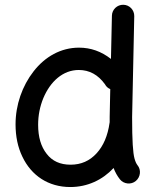

<svg xmlns="http://www.w3.org/2000/svg" viewBox="-20 -730 644 789"><path d="M304.7 -534.2C230 -534.2 165 -497.1 118.2 -437C71.3 -377 43.9 -299.3 43.9 -218.8C43.9 -169.4 53.2 -125 71.8 -86.4C108.9 -8.3 178.7 38.6 269 38.6C339.4 38.6 401.4 9.3 446.8 -39.6C453.1 -22.5 461.9 -6.8 473.1 7.3C488.8 26.9 519 29.8 538.1 13.7C557.6 -2.4 561 -32.2 544.9 -51.3C540 -57.6 536.1 -66.4 532.7 -78.6C526.4 -102.1 522.9 -149.9 522.9 -249L531.7 -663.6C532.2 -689 512.2 -710 486.8 -710.4C461.4 -710.9 440.4 -690.9 439.9 -665.5L436 -487.8C396.5 -518.6 353 -534.2 304.7 -534.2ZM136.7 -217.3C136.7 -255.9 144 -292.5 158.2 -327.1C187 -395.5 238.8 -442.4 303.7 -442.4C347.2 -442.4 383.3 -422.9 411.6 -383.3C416.5 -374 423.8 -367.7 433.1 -363.8L430.7 -250V-228C430.2 -227.1 430.2 -226.1 430.2 -225.1C422.9 -172.9 405.3 -130.9 377 -100.1C348.6 -68.8 313 -53.2 270 -53.2C227.5 -53.2 194.8 -67.9 171.9 -97.7C148.4 -127.4 136.7 -167 136.7 -217.3Z"/></svg>

Font: Mikhak Medium
Style: Regular
Weight: 500
Designer: Amin Abedi
Version: Version 3.2